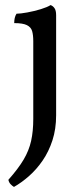

<svg xmlns="http://www.w3.org/2000/svg" viewBox="-20 -487 323 756"><path d="M35 249Q28 245 21.5 238Q15 231 13 221Q52 177 73 141.5Q94 106 102.5 68Q111 30 111 -19V-325Q111 -349 106.5 -364.5Q102 -380 86 -388Q70 -396 36 -396Q36 -407 38 -416Q40 -425 45 -433Q60 -433 87.5 -438Q115 -443 141 -451Q167 -459 179 -467Q188 -464 194.5 -455Q201 -446 201 -427V-33Q201 21 186.5 65.5Q172 110 148 145Q124 180 94.5 206Q65 232 35 249Z"/></svg>

Font: Vollkorn
Style: Regular
Weight: 400
Designer: Friedrich Althausen
Foundry: Friedrich Althausen
Version: Version 5.001